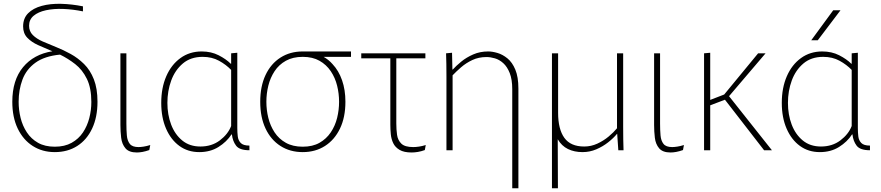

<svg xmlns="http://www.w3.org/2000/svg" viewBox="-20 -806 4727 1030"><path d="M503 -260Q503 -178 474.5 -117Q446 -56 394.5 -23Q343 10 274 10Q207 10 155.5 -23Q104 -56 75 -116.5Q46 -177 46 -260Q46 -376 103.5 -445.5Q161 -515 261 -531Q220 -548 184.5 -564Q149 -580 126.5 -603.5Q104 -627 104 -664Q104 -708 131 -735Q158 -762 204 -774.5Q250 -787 307.5 -785.5Q365 -784 425 -772V-745Q371 -756 319.5 -758Q268 -760 226.5 -751Q185 -742 160.5 -721.5Q136 -701 136 -668Q136 -638 156 -618Q176 -598 209 -583.5Q242 -569 281 -553.5Q320 -538 359 -516.5Q398 -495 431 -462.5Q464 -430 483.5 -380.5Q503 -331 503 -260ZM80 -260Q80 -216 90.5 -173.5Q101 -131 124 -96Q147 -61 184 -40Q221 -19 274 -19Q327 -19 364.5 -40Q402 -61 425 -95.5Q448 -130 459 -172.5Q470 -215 470 -259Q470 -334 446 -383Q422 -432 383.5 -462Q345 -492 302 -513Q219 -505 170 -469.5Q121 -434 100.5 -379Q80 -324 80 -260Z M781 -1Q761 6 744.5 9Q728 12 714 12Q672 12 653 -10.5Q634 -33 630 -67Q626 -101 626 -135V-520H658V-143Q658 -108 660.5 -79.5Q663 -51 676.5 -34Q690 -17 723 -17Q734 -17 750.5 -19.5Q767 -22 786 -28Z M1049 10Q988 10 942.5 -23Q897 -56 871 -115.5Q845 -175 845 -254Q845 -335 872 -397Q899 -459 948 -494.5Q997 -530 1062 -530Q1113 -530 1153 -509.5Q1193 -489 1218 -464H1220V-520L1253 -523V-119Q1253 -96 1255.5 -74.5Q1258 -53 1271.5 -39Q1285 -25 1318 -25V0Q1265 0 1246.5 -24.5Q1228 -49 1224 -85H1222Q1196 -45 1152 -17.5Q1108 10 1049 10ZM1055 -20Q1116 -20 1159.5 -53Q1203 -86 1220 -130V-431Q1193 -459 1155 -480Q1117 -501 1067 -501Q1003 -501 961 -465.5Q919 -430 898.5 -374Q878 -318 878 -254Q878 -191 898 -138Q918 -85 957.5 -52.5Q997 -20 1055 -20Z M1604 10Q1536 10 1484.5 -23Q1433 -56 1404.5 -116.5Q1376 -177 1376 -260Q1376 -343 1404.5 -403.5Q1433 -464 1484.5 -497Q1536 -530 1604 -530H1863V-501H1716Q1743 -486 1764 -462Q1797 -427 1815 -375.5Q1833 -324 1833 -260Q1833 -177 1804 -116.5Q1775 -56 1723.5 -23Q1672 10 1604 10ZM1604 -19Q1657 -19 1694 -40Q1731 -61 1754.5 -96Q1778 -131 1788.5 -173.5Q1799 -216 1799 -260Q1799 -304 1788.5 -346.5Q1778 -389 1754.5 -424Q1731 -459 1694 -480Q1657 -501 1604 -501Q1551 -501 1513.5 -480Q1476 -459 1453 -424Q1430 -389 1419.5 -346.5Q1409 -304 1409 -260Q1409 -216 1419.5 -173.5Q1430 -131 1453 -96Q1476 -61 1513.5 -40Q1551 -19 1604 -19Z M2188 12Q2147 12 2123.5 -2Q2100 -16 2089.5 -38Q2079 -60 2076.5 -86Q2074 -112 2074 -136V-493H1918V-520H2262V-493H2106V-144Q2106 -112 2110 -83Q2114 -54 2133 -35.5Q2152 -17 2197 -17Q2210 -17 2227.5 -19.5Q2245 -22 2264 -28L2259 -1Q2240 6 2222 9Q2204 12 2188 12Z M2375 -395Q2375 -433 2374.5 -462Q2374 -491 2373 -520L2405 -523L2407 -433H2409Q2427 -453 2454.5 -475.5Q2482 -498 2518.5 -514Q2555 -530 2599 -530Q2621 -530 2648.5 -522Q2676 -514 2702 -493Q2728 -472 2744.5 -432.5Q2761 -393 2761 -331V204H2728V-327Q2728 -380 2714.5 -414Q2701 -448 2680 -467Q2659 -486 2635 -493Q2611 -500 2590 -500Q2548 -500 2514 -484Q2480 -468 2453.5 -445Q2427 -422 2408 -402V0H2375Z M2941 204V-520H2974V-201Q2974 -113 3007.5 -66.5Q3041 -20 3114 -20Q3151 -20 3184.5 -35.5Q3218 -51 3245 -73.5Q3272 -96 3290 -118V-520H3323V-125Q3323 -87 3323.5 -58Q3324 -29 3325 0H3297L3291 -88H3290Q3271 -65 3242.5 -42.5Q3214 -20 3179 -5Q3144 10 3105 10Q3061 10 3027 -6.5Q2993 -23 2972 -59L2973 204Z M3644 -1Q3624 6 3607.5 9Q3591 12 3577 12Q3535 12 3516 -10.5Q3497 -33 3493 -67Q3489 -101 3489 -135V-520H3521V-143Q3521 -108 3523.5 -79.5Q3526 -51 3539.5 -34Q3553 -17 3586 -17Q3597 -17 3613.5 -19.5Q3630 -22 3649 -28Z M3757 -520 3790 -523V-270L3865 -299L4047 -520H4087L3891 -290L4121 0H4079L3869 -271L3790 -241V0H3757Z M4378 10Q4317 10 4271.5 -23Q4226 -56 4200 -115.5Q4174 -175 4174 -254Q4174 -335 4201 -397Q4228 -459 4277 -494.5Q4326 -530 4391 -530Q4442 -530 4482 -509.5Q4522 -489 4547 -464H4549V-520L4582 -523V-119Q4582 -96 4584.5 -74.5Q4587 -53 4600.5 -39Q4614 -25 4647 -25V0Q4594 0 4575.5 -24.5Q4557 -49 4553 -85H4551Q4525 -45 4481 -17.5Q4437 10 4378 10ZM4384 -20Q4445 -20 4488.5 -53Q4532 -86 4549 -130V-431Q4522 -459 4484 -480Q4446 -501 4396 -501Q4332 -501 4290 -465.5Q4248 -430 4227.5 -374Q4207 -318 4207 -254Q4207 -191 4227 -138Q4247 -85 4286.5 -52.5Q4326 -20 4384 -20ZM4332 -590 4450 -751H4489L4367 -590Z"/></svg>

Font: Murecho ExtraLight
Style: Regular
Weight: 200
Designer: Neil Summerour
Foundry: Positype
Version: Version 1.010; ttfautohint (v1.8.3)